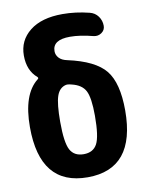

<svg xmlns="http://www.w3.org/2000/svg" viewBox="-84 -801 669 872"><g transform="rotate(-10 250.0 -365.0)"><path d="M330.1 -259.8Q330.1 -342.8 313.5 -375Q296.9 -407.2 250 -418Q248 -418 246.1 -418.9Q244.1 -419.9 242.2 -419.9Q232.4 -421.9 225.6 -420.9Q194.3 -414.1 182.1 -378.4Q169.9 -342.8 169.9 -259.8Q169.9 -164.1 188 -130.4Q206.1 -96.7 250 -96.7Q293.9 -96.7 312 -130.4Q330.1 -164.1 330.1 -259.8ZM250 -530.3Q376 -502.9 422.9 -444.8Q469.7 -386.7 469.7 -259.8Q469.7 9.8 250 9.8Q30.3 9.8 30.3 -259.8Q30.3 -411.1 102.5 -467.8Q109.4 -472.7 103.5 -478.5Q59.6 -515.6 59.6 -585Q59.6 -654.3 113.8 -697.3Q168 -740.2 264.6 -740.2Q325.2 -740.2 387.7 -724.6Q412.1 -718.8 426.3 -699.2Q440.4 -679.7 440.4 -655.3Q440.4 -635.7 423.8 -624Q407.2 -612.3 386.7 -617.2Q327.1 -632.8 280.3 -632.8Q200.2 -632.8 200.2 -580.1Q200.2 -562.5 212.9 -548.8Q225.6 -535.2 250 -530.3Z"/></g></svg>

Font: Rounded Mgen+ 1m bold
Style: Bold
Weight: 700
Designer: [Source Han Sans]
Ryoko NISHIZUKA  (kana & ideographs); Paul D. Hunt (Latin, Greek & Cyrillic); Wenlong ZHANG  (bopomofo
Version: Version 1.059.20150602